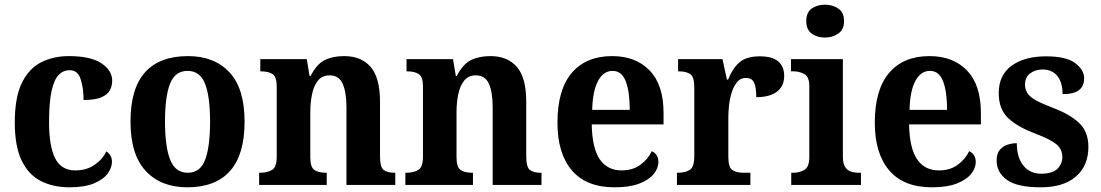

<svg xmlns="http://www.w3.org/2000/svg" viewBox="-20 -788 4692 818"><path d="M276 10Q207 10 154.5 -16.5Q102 -43 72.5 -103.5Q43 -164 43 -266Q43 -374 73.5 -435.5Q104 -497 156 -523Q208 -549 273 -549Q366 -549 412 -518.5Q458 -488 458 -444Q458 -422 448 -403.5Q438 -385 412 -373.5Q386 -362 336 -362Q336 -413 323.5 -451Q311 -489 277 -489Q250 -489 230.5 -469.5Q211 -450 200 -401.5Q189 -353 189 -267Q189 -165 215 -113.5Q241 -62 301 -62Q348 -62 382.5 -85.5Q417 -109 433 -143Q457 -128 457 -99Q457 -74 439 -49Q421 -24 381 -7Q341 10 276 10Z M778 10Q666 10 601 -59.5Q536 -129 536 -270Q536 -411 598 -480Q660 -549 781 -549Q893 -549 957.5 -480Q1022 -411 1022 -270Q1022 -129 960 -59.5Q898 10 778 10ZM780 -52Q833 -52 854 -107.5Q875 -163 875 -270Q875 -377 853.5 -431.5Q832 -486 779 -486Q726 -486 704.5 -431.5Q683 -377 683 -270Q683 -163 705 -107.5Q727 -52 780 -52Z M1084 0V-52H1087Q1119 -52 1139 -64Q1159 -76 1159 -121V-419Q1159 -461 1141 -472.5Q1123 -484 1092 -484H1089V-536H1287L1299 -464H1303Q1329 -515 1363.5 -532Q1398 -549 1446 -549Q1519 -549 1559 -503Q1599 -457 1599 -355V-123Q1599 -76 1614.5 -64Q1630 -52 1661 -52H1664V0H1456V-331Q1456 -395 1440 -431Q1424 -467 1384 -467Q1353 -467 1335 -445Q1317 -423 1309.5 -387Q1302 -351 1302 -310V-117Q1302 -75 1320 -63.5Q1338 -52 1368 -52H1372V0Z M1707 0V-52H1710Q1742 -52 1762 -64Q1782 -76 1782 -121V-419Q1782 -461 1764 -472.5Q1746 -484 1715 -484H1712V-536H1910L1922 -464H1926Q1952 -515 1986.5 -532Q2021 -549 2069 -549Q2142 -549 2182 -503Q2222 -457 2222 -355V-123Q2222 -76 2237.5 -64Q2253 -52 2284 -52H2287V0H2079V-331Q2079 -395 2063 -431Q2047 -467 2007 -467Q1976 -467 1958 -445Q1940 -423 1932.5 -387Q1925 -351 1925 -310V-117Q1925 -75 1943 -63.5Q1961 -52 1991 -52H1995V0Z M2598 10Q2478 10 2416.5 -62Q2355 -134 2355 -265Q2355 -406 2416 -477.5Q2477 -549 2588 -549Q2689 -549 2748 -487.5Q2807 -426 2807 -307V-258H2501Q2503 -156 2535.5 -109Q2568 -62 2628 -62Q2676 -62 2708.5 -86Q2741 -110 2757 -144Q2785 -131 2785 -98Q2785 -71 2765 -46.5Q2745 -22 2704 -6Q2663 10 2598 10ZM2663 -320Q2663 -397 2646 -441.5Q2629 -486 2590 -486Q2551 -486 2528 -443.5Q2505 -401 2503 -320Z M2864 0V-52H2867Q2899 -52 2918.5 -64Q2938 -76 2938 -124V-416Q2938 -461 2920.5 -472.5Q2903 -484 2872 -484H2869V-536H3058L3077 -449H3082Q3101 -497 3130.5 -522.5Q3160 -548 3217 -548Q3271 -548 3296 -526Q3321 -504 3321 -465Q3321 -421 3290 -397.5Q3259 -374 3202 -374Q3202 -415 3193 -435.5Q3184 -456 3157 -456Q3135 -456 3120.5 -438.5Q3106 -421 3097.5 -394.5Q3089 -368 3086 -339Q3083 -310 3083 -287V-119Q3083 -74 3101 -63Q3119 -52 3147 -52H3177V0Z M3495 -628Q3461 -628 3438 -645Q3415 -662 3415 -698Q3415 -735 3438 -751.5Q3461 -768 3495 -768Q3527 -768 3551.5 -751.5Q3576 -735 3576 -698Q3576 -662 3551.5 -645Q3527 -628 3495 -628ZM3351 0V-52H3361Q3385 -52 3406.5 -64Q3428 -76 3428 -119V-421Q3428 -461 3406.5 -472.5Q3385 -484 3363 -484H3350V-536H3571V-119Q3571 -91 3581 -76Q3591 -61 3606.5 -56.5Q3622 -52 3637 -52H3648V0Z M3950 10Q3830 10 3768.5 -62Q3707 -134 3707 -265Q3707 -406 3768 -477.5Q3829 -549 3940 -549Q4041 -549 4100 -487.5Q4159 -426 4159 -307V-258H3853Q3855 -156 3887.5 -109Q3920 -62 3980 -62Q4028 -62 4060.5 -86Q4093 -110 4109 -144Q4137 -131 4137 -98Q4137 -71 4117 -46.5Q4097 -22 4056 -6Q4015 10 3950 10ZM4015 -320Q4015 -397 3998 -441.5Q3981 -486 3942 -486Q3903 -486 3880 -443.5Q3857 -401 3855 -320Z M4414 10Q4313 10 4269.5 -22Q4226 -54 4226 -104Q4226 -134 4240 -150Q4254 -166 4274 -172Q4294 -178 4312 -178Q4312 -117 4340 -82.5Q4368 -48 4415 -48Q4463 -48 4484.5 -68.5Q4506 -89 4506 -119Q4506 -152 4481 -173Q4456 -194 4393 -218Q4315 -247 4275 -285Q4235 -323 4235 -391Q4235 -469 4290.5 -508.5Q4346 -548 4436 -548Q4523 -548 4561 -519Q4599 -490 4599 -454Q4599 -422 4577.5 -404.5Q4556 -387 4507 -387Q4507 -437 4484.5 -464.5Q4462 -492 4422 -492Q4391 -492 4369 -475.5Q4347 -459 4347 -428Q4347 -406 4358 -390Q4369 -374 4395.5 -359.5Q4422 -345 4470 -327Q4536 -302 4576.5 -265Q4617 -228 4617 -162Q4617 -82 4564 -36Q4511 10 4414 10Z"/></svg>

Font: Noto Serif Thai SemiCondensed
Style: Bold
Weight: 700
Width: 4
Designer: Monotype Design Team
Foundry: Monotype Imaging Inc.
Version: Version 2.002; ttfautohint (v1.8.4.7-5d5b)